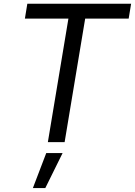

<svg xmlns="http://www.w3.org/2000/svg" viewBox="-20 -747 709 1009"><path d="M110.8 -649.1H339.5L231.5 0H319.6L427.6 -649.1H656.2L669 -727.3H123.6ZM152.7 241.5H218L308.9 57.5H223Z"/></svg>

Font: Margiela Sans
Style: Italic
Weight: 400
Italic angle: -9.39999°
Designer: Stefan Endress, Andreas Faust
Version: Version 1.100;FEAKit 1.0